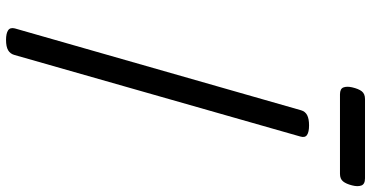

<svg xmlns="http://www.w3.org/2000/svg" viewBox="-324 -922 1259 652"><g transform="rotate(90 306.0 -595.5)"><path d="M115 14Q93 14 82.5 7Q72 0 76 -16L354 -988Q358 -1002 370.5 -1008.5Q383 -1015 405 -1015Q428 -1015 438 -1008Q448 -1001 443 -985L166 -14Q162 0 150 7Q138 14 115 14ZM300 -1120Q281 -1120 276.5 -1131.5Q272 -1143 276 -1161Q281 -1183 289.5 -1194Q298 -1205 316 -1205H585Q605 -1205 609.5 -1192.5Q614 -1180 609 -1161Q604 -1141 595.5 -1130.5Q587 -1120 570 -1120Z"/></g></svg>

Font: Playwrite AU NSW
Style: Regular
Weight: 400
Designer: Veronika Burian, José Scaglione
Foundry: TypeTogether
Version: Version 1.002